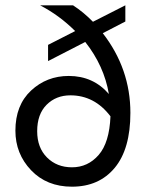

<svg xmlns="http://www.w3.org/2000/svg" viewBox="-20 -694 557 723"><path d="M471 -269Q471 -133 412 -62Q353 9 251 9Q156 9 97 -53Q38 -115 38 -202Q38 -298 97 -353Q156 -408 239 -408Q331 -408 390 -340Q372 -446 301 -536L161 -464V-525L263 -577Q204 -636 131 -674H255Q295 -648 330 -612L452 -674V-613L367 -569Q471 -435 471 -269ZM251 -64Q311 -64 351.5 -110.5Q392 -157 396 -256Q336 -335 245 -335Q191 -335 155.5 -299.5Q120 -264 120 -200Q120 -138 157 -101Q194 -64 251 -64Z"/></svg>

Font: Hind Guntur
Style: Regular
Weight: 400
Version: Version 1.000;PS 1.0;hotconv 1.0.86;makeotf.lib2.5.63406; tt